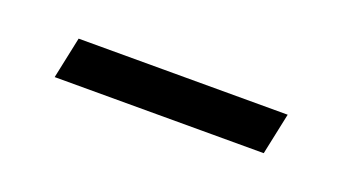

<svg xmlns="http://www.w3.org/2000/svg" viewBox="-24 -371 360 201"><g transform="rotate(20 156.0 -270.0)"><path d="M33.7 -247.1 43.5 -293.5H276.4L266.6 -247.1Z"/></g></svg>

Font: Open Sans Light
Style: Italic
Weight: 300
Italic angle: -12°
Designer: Monotype Design Team
Foundry: Monotype Imaging Inc.
Version: Version 3.003; ttfautohint (v1.8.4)